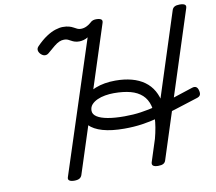

<svg xmlns="http://www.w3.org/2000/svg" viewBox="-103 -1132 1428 1268"><g transform="rotate(-10 611.0 -498.5)"><path d="M294 14Q272 14 261.5 6.5Q251 -1 256 -16L545 -903Q531 -894 515 -890Q499 -886 487 -886Q470 -886 457 -890Q444 -894 434 -900Q424 -906 413.5 -910.5Q403 -915 389 -915Q372 -915 356 -908Q340 -901 321 -885.5Q302 -870 272 -844Q260 -834 245.5 -835.5Q231 -837 217 -852Q206 -865 205.5 -878Q205 -891 216 -902Q251 -938 283.5 -959.5Q316 -981 344.5 -990Q373 -999 394 -999Q419 -999 435.5 -994.5Q452 -990 464.5 -983Q477 -976 487.5 -971Q498 -966 511 -966Q531 -966 549 -974.5Q567 -983 581 -996Q590 -1005 600 -1008Q610 -1011 620 -1011Q643 -1011 653.5 -1004Q664 -997 659 -981L346 -14Q341 0 329 7Q317 14 294 14ZM854 -122Q880 -208 887 -273Q894 -338 882 -383.5Q870 -429 839.5 -457Q809 -485 762 -497.5Q715 -510 651 -510Q622 -510 592.5 -505Q563 -500 539 -489Q515 -478 500.5 -461.5Q486 -445 486 -421Q486 -397 511 -380.5Q536 -364 582.5 -355.5Q629 -347 695 -347Q754 -347 805 -354.5Q856 -362 908.5 -375Q961 -388 1023.5 -408.5Q1086 -429 1166 -455Q1184 -461 1194.5 -454Q1205 -447 1209 -429Q1214 -410 1208.5 -399Q1203 -388 1186 -383Q1098 -355 1032 -334Q966 -313 910 -298Q854 -283 799 -275Q744 -267 680 -267Q594 -267 535 -284Q476 -301 445.5 -333Q415 -365 415 -409Q415 -462 448.5 -503Q482 -544 541 -567Q600 -590 675 -590Q735 -590 784 -577Q833 -564 869 -538Q905 -512 927 -473.5Q949 -435 957 -384Q965 -333 957.5 -269.5Q950 -206 925 -130ZM857 14Q835 14 824.5 7Q814 0 818 -16L1130 -984Q1135 -998 1147 -1004.5Q1159 -1011 1181 -1011Q1204 -1011 1214.5 -1004Q1225 -997 1220 -981L908 -14Q904 0 892 7Q880 14 857 14Z"/></g></svg>

Font: Playwrite CA
Style: Regular
Weight: 400
Designer: Veronika Burian, José Scaglione
Foundry: TypeTogether
Version: Version 1.002